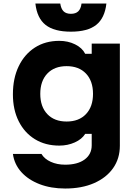

<svg xmlns="http://www.w3.org/2000/svg" viewBox="-20 -866 790 1105"><path d="M669.8 -27.4Q669.8 46.5 630.9 101.8Q592.1 157 521.3 188Q450.5 219 355.1 219Q273.3 219 208.4 194.1Q143.4 169.2 102.9 124.5Q62.5 79.7 54.3 20H218.7Q235.7 48.7 272 65.2Q308.2 81.8 355.1 81.8Q426.4 81.8 467.1 51.9Q507.8 21.9 507.8 -30V-95.5H470.3Q451.3 -64.7 410.4 -46.4Q369.5 -28 321.3 -28Q240.8 -28 180.9 -64.9Q121 -101.7 87.7 -168.1Q54.3 -234.5 54.3 -323Q54.3 -415.7 87.7 -484.8Q121 -553.9 180.9 -592.4Q240.8 -630.9 321.3 -630.9Q371.3 -630.9 412.2 -610.7Q453.1 -590.6 470.3 -556.4H507.8V-614.9H669.8ZM211.8 -325.9Q211.8 -251.8 252.4 -209.2Q292.9 -166.6 363.5 -166.6Q434.1 -166.6 474.7 -209.2Q515.3 -251.8 515.3 -325.9Q515.3 -400.1 474.7 -442.7Q434.1 -485.3 363.5 -485.3Q292.9 -485.3 252.4 -442.7Q211.8 -400.1 211.8 -325.9ZM326.8 -845.6Q331.3 -815.3 345.9 -800.9Q360.6 -786.5 388 -786.5Q415.6 -786.5 430.5 -800.9Q445.4 -815.3 449.2 -845.6H592.3Q583 -761.9 533.8 -722.8Q484.6 -683.7 388 -683.7Q291.3 -683.7 242.1 -722.8Q192.9 -761.9 183.7 -845.6Z"/></svg>

Font: Martian Mono SemiExpanded
Style: Regular
Weight: 400
Width: 6
Monospace: yes
Designer: Roman Shamin
Foundry: Evil Martians
Version: Version 1.000